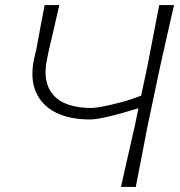

<svg xmlns="http://www.w3.org/2000/svg" viewBox="-20 -733 706 753"><path d="M454.5 0Q468 -61 480.5 -116Q493 -171 508 -236L523 -308.5Q492.5 -299 456 -288.8Q419.5 -278.5 386.2 -271.5Q353 -264.5 332 -264.5Q252.5 -264.5 197.8 -292.2Q143 -320 120.2 -373.5Q97.5 -427 114 -504Q116.5 -514.5 118.8 -524.2Q121 -534 123.5 -544.5Q132 -591.5 139.2 -630.2Q146.5 -669 155 -713H212.5Q202 -666 192 -623Q182 -580 170.5 -531L164.5 -501Q145 -410.5 189.5 -360Q234 -309.5 340.5 -309.5Q351.5 -309.5 382.5 -315.2Q413.5 -321 454 -331.8Q494.5 -342.5 533.5 -358L558 -472.5Q571 -540.5 582 -597Q593 -653.5 604.5 -713H662.5Q648.5 -652 636 -596.5Q623.5 -541 608 -472L558.5 -237.5Q545.5 -169.5 534.8 -114.8Q524 -60 512.5 0Z"/></svg>

Font: Commissioner Loud ExtraLight
Style: Italic
Weight: 200
Italic angle: -12°
Designer: Kostas Bartsokas
Foundry: Kostas Bartsokas
Version: Version 1.000; ttfautohint (v1.8.3)